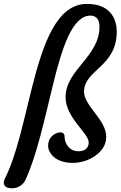

<svg xmlns="http://www.w3.org/2000/svg" viewBox="-70 -844 628 1000"><path d="M-43.9 84.5C-48.3 92.8 -50.3 100.6 -50.3 106.9C-50.3 129.9 -29.3 136.7 -7.3 136.7C28.3 136.7 52.7 113.8 61.5 95.2C120.6 -29.8 163.1 -227.5 205.6 -401.4C253.4 -597.2 307.1 -762.7 400.9 -762.7C433.6 -762.7 448.2 -739.3 448.2 -704.6C448.2 -548.3 271.5 -480.5 271.5 -337.9C271.5 -231 392.1 -150.4 392.1 -102.1C392.1 -67.9 364.3 -56.2 339.4 -56.2C288.6 -56.2 266.1 -98.6 266.1 -134.8C266.1 -150.4 252.4 -154.8 246.6 -154.8C220.2 -154.8 180.7 -133.3 180.7 -84.5C180.7 -48.8 216.8 4.4 308.6 4.4C392.6 4.4 483.4 -51.3 483.4 -130.4C483.4 -221.7 367.7 -291.5 367.7 -366.2C367.7 -481 538.1 -495.6 538.1 -679.2C538.1 -736.3 512.2 -823.7 382.8 -823.7C224.6 -823.7 153.8 -614.7 95.7 -384.8C52.7 -214.8 16.1 -33.2 -43.9 84.5Z"/></svg>

Font: Courgette
Style: Regular
Weight: 400
Designer: Karolina Lach
Foundry: Karolina Lach
Version: Version 1.002